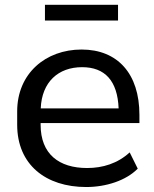

<svg xmlns="http://www.w3.org/2000/svg" viewBox="-20 -750 627 780"><path d="M330.1 9.8C411.1 9.8 492.2 -16.6 539.6 -64.9L506.8 -130.9C458 -85.9 397 -67.4 334 -67.4C219.7 -67.4 145 -124 145 -243.2V-250H546.4V-283.7C546.4 -450.2 458 -548.8 311.5 -548.8C165.5 -548.8 49.8 -451.7 49.8 -297.4V-243.2C49.8 -80.6 166.5 9.8 330.1 9.8ZM313.5 -477.1C406.2 -477.1 457.5 -421.9 461.9 -309.6H145.5C149.9 -417.5 217.3 -477.1 313.5 -477.1ZM459.5 -666.5V-730.5H162.6V-666.5Z"/></svg>

Font: Winston
Style: Regular
Weight: 400
Designer: Vernon Adams, Kim Jin-seong, David Berlow, Cristiano Sobral
Foundry: The Winston Project Authors
Version: Version 3.004